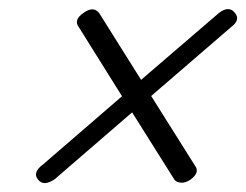

<svg xmlns="http://www.w3.org/2000/svg" viewBox="-20 -555 549 428"><path d="M65 -154.5Q51.5 -170.5 76 -188.5L252 -340.5L156 -494Q143 -510.5 166.5 -526.5Q188.5 -542 201 -526L294.5 -377L468.5 -526.5Q490.5 -543 503.5 -526.5Q517 -511 495 -494.5L317 -341L414.5 -186Q426.5 -170.5 404.5 -154.5Q393.5 -147 383.2 -147.8Q373 -148.5 368.5 -155L274.5 -304.5L102.5 -156Q77.5 -138.5 65 -154.5Z"/></svg>

Font: Fraunces 72pt S000 Black
Style: Italic
Weight: 900
Italic angle: -16°
Version: Version 1.000; ttfautohint (v1.8.3)